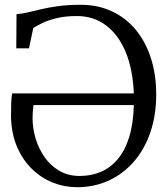

<svg xmlns="http://www.w3.org/2000/svg" viewBox="-20 -771 699 802"><path d="M301.5 11Q249 11 200.2 -8.5Q151.5 -28 112.8 -66Q74 -104 50.8 -158.8Q27.5 -213.5 26 -284Q26 -315 26.8 -339.5Q27.5 -364 31 -381H539Q535 -481.5 504.8 -554Q474.5 -626.5 422.5 -665.2Q370.5 -704 301 -704Q253.5 -704 218 -695.5Q182.5 -687 158 -675.2Q133.5 -663.5 119 -654L101 -569H48L49 -712Q70 -713 95 -719Q120 -725 151.8 -732.5Q183.5 -740 224.2 -745.5Q265 -751 317 -751Q388.5 -751 446.8 -724Q505 -697 546.5 -647.2Q588 -597.5 610.2 -528.5Q632.5 -459.5 632.5 -376Q632.5 -290 608.2 -218.8Q584 -147.5 539.5 -96.2Q495 -45 434.5 -17Q374 11 301.5 11ZM313 -36Q361 -36 401.5 -53.2Q442 -70.5 472.2 -106.8Q502.5 -143 519.8 -199Q537 -255 539 -332H120Q118 -318.5 117 -305Q116 -291.5 116 -277Q116 -236 128.5 -193.5Q141 -151 165.8 -115.2Q190.5 -79.5 227.5 -57.8Q264.5 -36 313 -36Z"/></svg>

Font: Merriweather 7pt Light
Style: Regular
Weight: 300
Designer: Eben Sorkin
Foundry: Eben Sorkin
Version: Version 2.200;gftools[0.9.31]